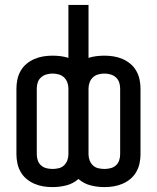

<svg xmlns="http://www.w3.org/2000/svg" viewBox="-20 -755 640 783"><path d="M194 8Q175 8 156.5 5Q138 2 120.5 -5.5Q103 -13 88.5 -25Q74 -37 64.5 -53.5Q55 -70 51 -88.5Q47 -107 47 -126V-394Q47 -413 51 -431.5Q55 -450 64.5 -466.5Q74 -483 88.5 -495Q103 -507 120.5 -514.5Q138 -522 156.5 -525Q175 -528 194 -528Q211 -528 227 -526Q243 -524 259 -519V-735H341V-519Q357 -524 373 -526Q389 -528 406 -528Q425 -528 443.5 -525Q462 -522 479.5 -514.5Q497 -507 511.5 -495Q526 -483 535.5 -466.5Q545 -450 549 -431.5Q553 -413 553 -394V-126Q553 -107 549 -88.5Q545 -70 535.5 -53.5Q526 -37 511.5 -25Q497 -13 479.5 -5.5Q462 2 443.5 5Q425 8 406 8Q377 8 349.5 1Q322 -6 300 -25Q278 -6 250.5 1Q223 8 194 8ZM194 -66Q207 -66 219.5 -69Q232 -72 241 -80.5Q250 -89 254.5 -101Q259 -113 259 -126V-394Q259 -407 254.5 -419Q250 -431 241 -439.5Q232 -448 219.5 -451.5Q207 -455 194 -455Q182 -455 169.5 -451.5Q157 -448 147.5 -439.5Q138 -431 134 -419Q130 -407 130 -394V-126Q130 -113 134 -101Q138 -89 147.5 -80.5Q157 -72 169.5 -69Q182 -66 194 -66ZM406 -66Q418 -66 430.5 -69Q443 -72 452.5 -80.5Q462 -89 466 -101Q470 -113 470 -126V-394Q470 -407 466 -419Q462 -431 452.5 -439.5Q443 -448 430.5 -451.5Q418 -455 406 -455Q393 -455 380.5 -451.5Q368 -448 359 -439.5Q350 -431 345.5 -419Q341 -407 341 -394V-126Q341 -113 345.5 -101Q350 -89 359 -80.5Q368 -72 380.5 -69Q393 -66 406 -66Z"/></svg>

Font: Iosevka SS04 Extended
Style: Regular
Weight: 400
Width: 7
Monospace: yes
Designer: Belleve Invis
Foundry: Belleve Invis
Version: Version 19.0.0; ttfautohint (v1.8.4)